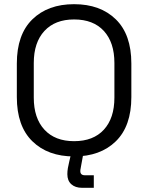

<svg xmlns="http://www.w3.org/2000/svg" viewBox="-20 -734 708 918"><path d="M334.2 14Q209 14 134.8 -58.5Q60.5 -131 60.5 -269.8V-430.2Q60.5 -569 134.8 -641.5Q209 -714 334.2 -714Q459.5 -714 533.8 -641.5Q608 -569 608 -430.2V-269.8Q608 -131 533.8 -58.5Q459.5 14 334.2 14ZM334.2 -59Q426.2 -59 476.6 -114Q527 -169 527 -267.2V-432.8Q527 -531 476.6 -586Q426.2 -641 334.2 -641Q243.2 -641 192.4 -586Q141.5 -531 141.5 -432.8V-267.2Q141.5 -169 192.4 -114Q243.2 -59 334.2 -59ZM428.5 164H372.5Q340 164 321 146.9Q302 129.8 302 98.8Q302 84.5 304.5 69.8Q307 55 311 39L323.2 -13.2H381L368 57.5Q367 66 365.5 71.6Q364 77.2 364 84.2Q364 104 386.2 104H428.5Z"/></svg>

Font: Space Grotesk Variable Light
Style: Regular
Weight: 300
Designer: Florian Karsten
Foundry: Florian Karsten
Version: Version 2.000